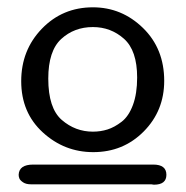

<svg xmlns="http://www.w3.org/2000/svg" viewBox="-20 -782 509 525"><path d="M31 -304Q32 -332 71 -332H399Q435 -332 435 -304Q435 -277 401 -277Q399 -277 397 -277.5Q395 -278 394 -278H65Q51 -278 43 -283.5Q35 -289 33 -294Q31 -299 31 -304ZM38 -560Q38 -645 94.5 -703.5Q151 -762 234 -762Q313 -762 371 -705.5Q429 -649 429 -561Q429 -479 373 -422.5Q317 -366 235 -366Q156 -366 97 -420Q38 -474 38 -560ZM112 -567Q112 -486 149 -454Q186 -422 234 -422Q255 -422 274 -428Q293 -434 312.5 -449Q332 -464 343.5 -495Q355 -526 355 -570Q355 -644 319 -676Q283 -708 234 -708Q183 -708 147.5 -675.5Q112 -643 112 -567Z"/></svg>

Font: Coval
Style: ExtraLight
Weight: 250
Foundry: Context Ltd
Version: Version 001.000